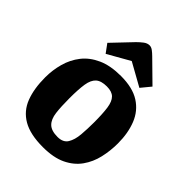

<svg xmlns="http://www.w3.org/2000/svg" viewBox="-210 -834 962 962"><g transform="rotate(45 270.5 -353.5)"><path d="M264 16Q174 16 121.5 -14.5Q69 -45 47 -102.5Q25 -160 25 -240Q25 -291 38.5 -340Q52 -389 82.5 -428Q113 -467 164 -490Q215 -513 289 -513Q372 -513 422 -481Q472 -449 494.5 -392.5Q517 -336 517 -263Q517 -211 505.5 -161Q494 -111 465.5 -71Q437 -31 388 -7.5Q339 16 264 16ZM280 -72Q319 -72 335 -98Q351 -124 354.5 -165.5Q358 -207 358 -252Q358 -315 352.5 -353Q347 -391 329.5 -408.5Q312 -426 276 -426Q236 -426 216.5 -408.5Q197 -391 191 -353Q185 -315 185 -252Q185 -192 190 -152Q195 -112 215.5 -92Q236 -72 280 -72ZM396 -536 274 -604 156 -537 123 -582 222 -686Q236 -700 251 -711.5Q266 -723 282 -723Q294 -723 306 -714Q318 -705 329 -694L438 -587Z"/></g></svg>

Font: Faustina ExtraBold
Style: Regular
Weight: 800
Designer: Alfonso Garcia
Foundry: http://www.omnibus-type.com
Version: Version 1.200